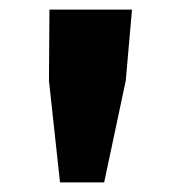

<svg xmlns="http://www.w3.org/2000/svg" viewBox="-20 -704 360 400"><path d="M82 -536 83 -684H255L242 -536L197 -324H105Z"/></svg>

Font: Kilde Sans Black
Style: Regular
Weight: 900
Italic angle: -3°
Designer: Paul D. Hunt
Foundry: Adobe Systems Incorporated
Version: Version 1.050;PS Version 1.000;hotconv 1.0.70;makeotf.lib2.5